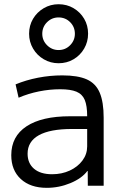

<svg xmlns="http://www.w3.org/2000/svg" viewBox="-20 -892 585 922"><path d="M204.7 10Q125.8 10 79.9 -32.3Q34.1 -74.5 34.1 -146.7Q34.1 -237.1 107.3 -285.4Q180.5 -333.7 316.2 -333.7H398.6Q398.6 -384.2 387 -412.1Q375.3 -440 347.1 -451.7Q318.9 -463.4 269.3 -463.4Q218.6 -463.4 167.3 -453.1Q116 -442.7 69.3 -422.8L54.8 -486.8Q104.6 -507.5 162.4 -518.8Q220.2 -530 279.2 -530Q353.6 -530 396.8 -510.8Q440 -491.5 458.9 -446.7Q477.8 -401.9 477.8 -326.8V0H401.7L401.2 -70.8H399.4Q373 -35.5 318.3 -12.7Q263.6 10 204.7 10ZM230.2 -55.3Q277 -55.3 315.3 -73.1Q353.6 -91 376.1 -121.4Q398.6 -151.8 398.6 -189V-272.6H326.3Q220.1 -272.6 166.3 -242.5Q112.5 -212.4 112.5 -153.9Q112.5 -108.2 143.3 -81.7Q174.1 -55.3 230.2 -55.3ZM261.2 -588.3Q222.7 -588.3 190.2 -607.3Q157.7 -626.3 138.7 -658.8Q119.7 -691.2 119.7 -729.9Q119.7 -769.7 138.7 -801.7Q157.7 -833.7 190.1 -852.7Q222.5 -871.7 261.2 -871.7Q301 -871.7 333.2 -852.7Q365.4 -833.7 384.2 -801.8Q403 -769.9 403 -730.1Q403 -691.3 384.2 -658.8Q365.4 -626.3 333.1 -607.3Q300.8 -588.3 261.2 -588.3ZM261.2 -651.7Q294 -651.7 316.8 -674.8Q339.6 -697.9 339.6 -729.9Q339.6 -762.7 316.9 -785.5Q294.1 -808.3 261.2 -808.3Q229 -808.3 206 -785.5Q183 -762.7 183 -729.8Q183 -697.7 206.1 -674.7Q229.2 -651.7 261.2 -651.7Z"/></svg>

Font: M PLUS 1 Thin
Style: Regular
Weight: 100
Designer: Coji Morishita
Foundry: UNDERFOREST DESIGN
Version: Version 1.001